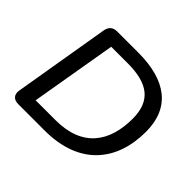

<svg xmlns="http://www.w3.org/2000/svg" viewBox="-155 -865 1060 1060"><g transform="rotate(45 374.5 -335.0)"><path d="M103 0H309C583 0 710 -165 710 -391C710 -579 587 -670 370 -670H206C174 -670 155 -654 149 -622L54 -57C48 -21 67 0 103 0ZM311 -83H156L242 -587H370C528 -587 607 -530 607 -390C607 -210 522 -83 311 -83Z"/></g></svg>

Font: SN Pro Medium
Style: Italic
Weight: 400
Italic angle: -9°
Designer: Tobias Whetton
Foundry: Supernotes
Version: Version 1.001;Glyphs 3.2 (3249)